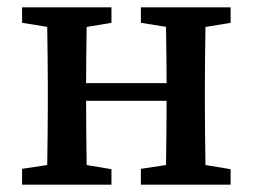

<svg xmlns="http://www.w3.org/2000/svg" viewBox="-20 -502 687 522"><path d="M107 0Q108 -25 108.5 -62.5Q109 -100 109.5 -140Q110 -180 110 -213V-270Q110 -303 109.5 -343Q109 -383 108.5 -420.5Q108 -458 107 -482H217Q216 -458 215.5 -420.5Q215 -383 214.5 -343Q214 -303 214 -270V-237Q214 -192 214.5 -147Q215 -102 215.5 -63.5Q216 -25 217 0ZM430 0Q431 -26 431.5 -64Q432 -102 432.5 -147Q433 -192 433 -237V-270Q433 -303 432.5 -343Q432 -383 431.5 -420.5Q431 -458 430 -482H539Q539 -458 538.5 -420.5Q538 -383 537.5 -343Q537 -303 537 -270V-213Q537 -180 537.5 -140Q538 -100 538.5 -63Q539 -26 539 0ZM40 0V-43L146 -59H182L283 -42V0ZM40 -440V-482H283V-440L182 -423H146ZM363 0V-43L469 -59H505L607 -42V0ZM363 -440V-482H607V-440L505 -423H469ZM169 -228V-276H478V-228Z"/></svg>

Font: Source Serif 4 18pt Medium
Style: Regular
Weight: 500
Designer: Frank Grießhammer
Foundry: Adobe Systems Incorporated
Version: Version 4.004;hotconv 1.0.116;makeotfexe 2.5.65601